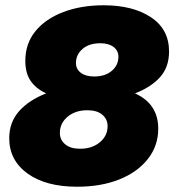

<svg xmlns="http://www.w3.org/2000/svg" viewBox="-20 -698 661 728"><path d="M272 10Q154 10 84.5 -40Q15 -90 15 -174Q15 -234 52 -276Q89 -318 155 -344Q116 -362 96 -391.5Q76 -421 76 -467Q76 -533 114.5 -580Q153 -627 220.5 -652.5Q288 -678 373 -678Q484 -678 552.5 -632.5Q621 -587 621 -503Q621 -443 586.5 -405Q552 -367 492 -344Q536 -324 558 -290.5Q580 -257 580 -210Q580 -145 540.5 -95Q501 -45 432 -17.5Q363 10 272 10ZM284 -134Q329 -134 358.5 -158.5Q388 -183 388 -220Q388 -246 368 -263Q348 -280 311 -280Q266 -280 236.5 -255.5Q207 -231 207 -194Q207 -168 227 -151Q247 -134 284 -134ZM337 -408Q379 -408 404 -429.5Q429 -451 429 -483Q429 -506 410.5 -520Q392 -534 360 -534Q318 -534 293 -512.5Q268 -491 268 -459Q268 -436 286.5 -422Q305 -408 337 -408Z"/></svg>

Font: Gantari Black
Style: Italic
Weight: 900
Italic angle: -10°
Version: Version 1.000